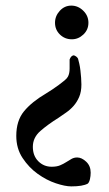

<svg xmlns="http://www.w3.org/2000/svg" viewBox="-20 -447 390 684"><path d="M295 -366Q295 -341 277 -324Q259 -307 236 -307Q211 -307 193.5 -324Q176 -341 176 -366Q176 -390 193 -408.5Q210 -427 234 -427Q258 -427 276.5 -409Q295 -391 295 -366ZM255 114Q271 114 287 129Q303 144 303 168Q303 180 300.5 191Q298 202 293 207Q275 217 234 217Q212 217 179 206Q146 195 114.5 172.5Q83 150 60.5 116Q38 82 38 37Q38 -17 65.5 -50.5Q93 -84 144 -114Q154 -120 166 -128Q178 -136 189.5 -144.5Q201 -153 210 -160.5Q219 -168 222 -174Q228 -185 228 -203Q228 -221 228 -235Q233 -249 243 -250Q254 -246 258 -238Q260 -231 262.5 -220Q265 -209 266.5 -196Q268 -183 269 -170Q270 -157 270 -146Q270 -120 262 -101.5Q254 -83 242 -69.5Q230 -56 215.5 -46Q201 -36 188 -27Q151 -4 124 19.5Q97 43 97 76Q97 108 116.5 127.5Q136 147 164 147Q182 147 194 142Q206 137 216 130.5Q226 124 235 119Q244 114 255 114Z"/></svg>

Font: Vermiglione Medium
Style: Regular
Weight: 500
Version: Version 1.000